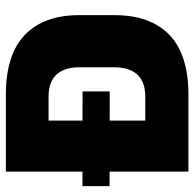

<svg xmlns="http://www.w3.org/2000/svg" viewBox="-24 -656 679 672"><g transform="rotate(-90 316.0 -319.5)"><path d="M1 -276V-371L332.5 -370.5V-275.5ZM179.5 0V-151H314Q366 -151 391.5 -179Q417 -207 417 -259V-382Q417 -434 391.5 -461.8Q366 -489.5 314 -489.5H179.5V-639H320.5Q461 -639 530.2 -572.8Q599.5 -506.5 599.5 -382V-258.5Q599.5 -133.5 530.5 -66.8Q461.5 0 320.5 0ZM52 0V-639H230.5V0Z"/></g></svg>

Font: Anek Tamil ExtraBold
Style: Regular
Weight: 800
Designer: Aadarsh Rajan (Tamil), Yesha Goshar (Latin)
Foundry: Ek Type
Version: Version 1.003